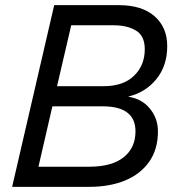

<svg xmlns="http://www.w3.org/2000/svg" viewBox="-20 -724 677 744"><path d="M27 0 190 -704H441Q530 -704 579 -661Q628 -618 628 -545Q628 -469 586 -417.5Q544 -366 478 -350V-349Q530 -341 561 -303Q592 -265 592 -215Q592 -145 558 -97Q524 -49 464.5 -24.5Q405 0 326 0ZM201 -390H381Q458 -390 499.5 -430.5Q541 -471 541 -533Q541 -585 507 -605.5Q473 -626 421 -626H256ZM129 -78H326Q413 -78 459 -114.5Q505 -151 505 -215Q505 -312 378 -312H183Z"/></svg>

Font: Prodigy Sans
Style: Italic
Weight: 400
Italic angle: -13°
Designer: Wei Huang
Foundry: Wei Huang
Version: Version 1.003; ttfautohint (v1.8.3)